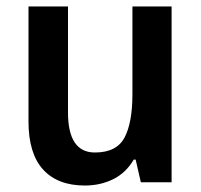

<svg xmlns="http://www.w3.org/2000/svg" viewBox="-20 -563 621 593"><path d="M510 -543V0H415L399 -70H393Q369 -29 329.5 -9.5Q290 10 242 10Q158 10 113 -39.5Q68 -89 68 -188V-543H190V-216Q190 -92 273 -92Q340 -92 364.5 -138Q389 -184 389 -272V-543Z"/></svg>

Font: Noto Sans Hebrew SemiCondensed SemiBold
Style: Regular
Weight: 600
Width: 4
Designer: Monotype Design Team
Foundry: Monotype Imaging Inc.
Version: Version 2.004; ttfautohint (v1.8.4.7-5d5b)